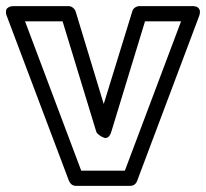

<svg xmlns="http://www.w3.org/2000/svg" viewBox="-82 -584 676 629"><path d="M-59.1 -529.8Q-59.6 -531.2 -60.5 -533.4Q-61.5 -535.6 -62.3 -541.5Q-63 -547.4 -61.5 -552Q-60.1 -556.6 -53.7 -560.3Q-47.4 -564 -36.1 -564H142.1Q150.4 -564 157 -558.6Q163.6 -553.2 166 -545.9L257.8 -243.2L351.1 -545.9Q353 -554.2 360.1 -559.1Q367.2 -564 375 -564H546.9Q546.9 -563.5 548.8 -564Q550.8 -564.5 553.7 -563.7Q556.6 -563 560.3 -562.3Q564 -561.5 566.9 -558.8Q569.8 -556.2 571.5 -552.7Q573.2 -549.3 573 -543.5Q572.8 -537.6 569.8 -529.8L367.2 8.8Q360.8 24.9 344.2 24.9H167Q151.4 24.9 144 8.8ZM0 -514.2 184.1 -24.9H327.1L511.2 -514.2H393.1L282.2 -150.9Q278.3 -139.2 272 -134.8Q265.6 -130.4 259.3 -132.6Q252.9 -134.8 247.1 -138.7Q241.2 -142.6 237.3 -146.5L233.9 -150.9L123 -514.2Z"/></svg>

Font: Trueno Bold Outline
Style: Regular
Weight: 700
Width: 6
Designer: Julieta Ulanovsky
Foundry: Julieta Ulanovsky
Version: Version 3.001b | FøM Fix